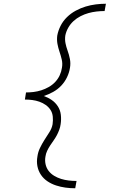

<svg xmlns="http://www.w3.org/2000/svg" viewBox="-20 -853 640 1026"><path d="M382 153Q355 153 329.5 149.5Q304 146 279.5 138Q255 130 234 116Q213 102 199 81.5Q185 61 180 35.5Q175 10 180 -17Q183 -40 193.5 -62Q204 -84 217 -104.5Q230 -125 243.5 -146Q257 -167 261 -189Q264 -210 262 -230Q260 -250 250 -265.5Q240 -281 224.5 -292Q209 -303 190.5 -309.5Q172 -316 152.5 -318.5Q133 -321 113 -321L119 -359Q139 -359 159.5 -361.5Q180 -364 200.5 -370.5Q221 -377 240.5 -388Q260 -399 275 -415Q290 -431 299 -450.5Q308 -470 311 -491Q315 -513 310 -534.5Q305 -556 298 -576.5Q291 -597 287 -618.5Q283 -640 286 -663Q291 -690 304 -715.5Q317 -741 338 -761.5Q359 -782 385 -796Q411 -810 437.5 -818Q464 -826 491.5 -829.5Q519 -833 546 -833L539 -794Q518 -794 496 -791.5Q474 -789 452.5 -783Q431 -777 410.5 -766.5Q390 -756 373 -740.5Q356 -725 344.5 -704.5Q333 -684 329 -663Q326 -642 330 -622Q334 -602 341 -583Q349 -561 353.5 -538Q358 -515 354 -491Q350 -465 338 -440Q326 -415 307 -395Q288 -375 263.5 -361.5Q239 -348 214 -340Q237 -332 256.5 -318.5Q276 -305 289 -285Q302 -265 305 -240Q308 -215 304 -189Q302 -174 296.5 -159Q291 -144 283.5 -130Q276 -116 266.5 -102.5Q257 -89 248 -75.5Q239 -62 232 -47Q225 -32 223 -17Q219 4 223.5 24.5Q228 45 240 60.5Q252 76 269.5 86.5Q287 97 306.5 103Q326 109 347 111.5Q368 114 389 114Z"/></svg>

Font: Iosevka XLt Ex Obl
Style: Regular
Weight: 200
Width: 7
Italic angle: -9°
Monospace: yes
Designer: Belleve Invis
Foundry: Belleve Invis
Version: Version 32.5.0; ttfautohint (v1.8.4)